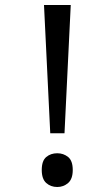

<svg xmlns="http://www.w3.org/2000/svg" viewBox="-20 -734 423 768"><path d="M181 -201 156 -714H263L238 -201ZM147 -54Q147 -91 165 -106Q183 -121 209 -121Q234 -121 252.5 -106Q271 -91 271 -54Q271 -18 252.5 -2Q234 14 209 14Q183 14 165 -2Q147 -18 147 -54Z"/></svg>

Font: Noto Sans Bengali UI
Style: Regular
Weight: 400
Designer: Jelle Bosma - Monotype Design Team
Foundry: Monotype Imaging Inc.
Version: Version 2.003; ttfautohint (v1.8.4.7-5d5b)